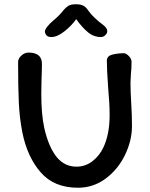

<svg xmlns="http://www.w3.org/2000/svg" viewBox="-20 -880 703 902"><path d="M395 -830Q405 -815 425 -796Q445 -777 462 -765Q484 -749 484 -733Q484 -724 475 -715Q466 -706 454 -706Q420 -706 392.5 -729Q365 -752 338 -790Q317 -760 283 -733Q249 -706 221 -706Q205 -706 198 -714.5Q191 -723 191 -733Q191 -741 203.5 -756.5Q216 -772 231 -784Q259 -807 280 -834Q289 -845 301 -852.5Q313 -860 336 -860Q359 -860 372 -853Q385 -846 395 -830ZM175 -503 174 -438Q174 -343 188 -279Q208 -189 248 -140Q285 -97 339 -97Q381 -97 414 -122.5Q447 -148 465 -186Q495 -248 495 -339Q495 -394 488 -469Q482 -553 482 -595Q482 -617 508 -623.5Q534 -630 562 -630Q572 -630 585 -617Q598 -604 598 -589Q598 -559 595 -532Q593 -502 593 -490Q593 -452 597 -384Q598 -367 599 -343Q600 -319 600 -288Q600 -220 567.5 -152.5Q535 -85 477 -41.5Q419 2 346 2Q234 2 171 -70.5Q108 -143 85 -258Q72 -324 68.5 -396Q65 -468 65 -589Q65 -605 80.5 -619Q96 -633 114 -633Q177 -633 177 -580Q177 -551 175 -503Z"/></svg>

Font: Itim
Style: Regular
Weight: 400
Designer: Suppakit Chalermlarp
Version: Version 1.002g